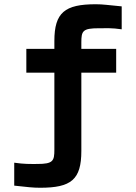

<svg xmlns="http://www.w3.org/2000/svg" viewBox="-20 -730 640 904"><path d="M445 -597C481 -597 505 -599 553 -592V-700C488 -706 465 -710 431 -710C285 -710 236 -671 236 -537V-500H104V-388H236V-25C236 28 230 42 155 42C119 42 95 43 47 36V144C111 151 135 154 169 154C315 154 363 116 363 -19V-388H527V-500H363V-530C363 -584 369 -597 445 -597Z"/></svg>

Font: LT Wave Mono Bold
Style: Regular
Weight: 700
Designer: Daniel Lyons
Version: Version 2.5 (Glyphs App)